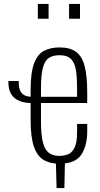

<svg xmlns="http://www.w3.org/2000/svg" viewBox="-20 -830 510 984"><path d="M270 134 266 -12H313L310 134ZM284 9Q238 9 205 -9.5Q172 -28 154.5 -76.5Q137 -125 137 -214V-368Q137 -459 155 -506Q173 -553 206.5 -570Q240 -587 285 -587Q339 -587 370 -564Q401 -541 414 -490.5Q427 -440 427 -357V-302H190V-210Q190 -141 199.5 -102Q209 -63 230 -47Q251 -31 284 -31Q305 -31 326 -38Q347 -45 361 -71Q375 -97 375 -152V-195H427V-157Q427 -83 396.5 -37Q366 9 284 9ZM144 -302Q106 -302 81.5 -312Q57 -322 44 -338.5Q31 -355 26.5 -375Q22 -395 23 -415H76Q75 -393 80 -374.5Q85 -356 100.5 -345Q116 -334 143 -334H177V-302ZM190 -334H375V-379Q375 -431 369.5 -468.5Q364 -506 345 -526.5Q326 -547 285 -547Q252 -547 231 -533.5Q210 -520 200 -483.5Q190 -447 190 -378ZM334 -734V-810H390V-734ZM174 -734V-810H229V-734Z"/></svg>

Font: Oswald ExtraLight
Style: Regular
Weight: 250
Designer: Vernon Adams
Foundry: Vernon Adams
Version: Version 4.103;gftools[0.9.33.dev8+g029e19f]